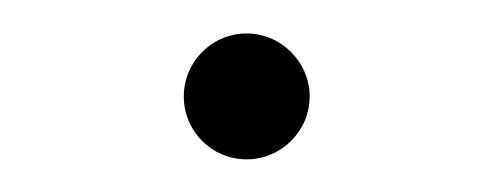

<svg xmlns="http://www.w3.org/2000/svg" viewBox="-20 -574 300 117"><path d="M130.3 -476.9C151.3 -476.9 168.7 -494 168.7 -515.3C168.7 -536.2 151.3 -553.6 130.3 -553.6C109 -553.6 92 -536.2 92 -515.3C92 -494 109 -476.9 130.3 -476.9Z"/></svg>

Font: Karasuma Gothic
Style: Thin
Weight: 200
Designer: Rasmus Andersson / Ryoko Ishizuka
Foundry: rsms
Version: Version 1.00